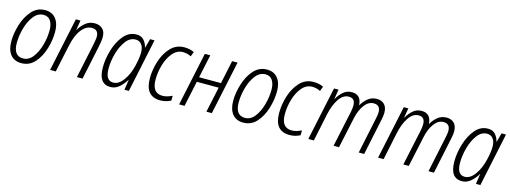

<svg xmlns="http://www.w3.org/2000/svg" viewBox="-13 -1187 4893 1842"><g transform="rotate(15 2433.5 -266.0)"><path d="M185 10Q264 10 316.5 -48.5Q369 -107 395.5 -193.5Q422 -280 422 -363Q422 -446 384 -493.5Q346 -541 278 -541Q198 -541 145 -480.5Q92 -420 65.5 -333Q39 -246 39 -168Q39 -84 77 -37Q115 10 185 10ZM190 -38Q94 -38 94 -167Q94 -237 115 -312.5Q136 -388 176.5 -440.5Q217 -493 274 -493Q321 -493 344 -457.5Q367 -422 367 -366Q367 -290 345.5 -214.5Q324 -139 284.5 -88.5Q245 -38 190 -38Z M470 1H526L584 -270Q606 -376 651.5 -434Q697 -492 753 -492Q820 -492 820 -423Q820 -405 816 -383.5Q812 -362 808 -339L736 1H792L863 -335Q868 -358 872 -384.5Q876 -411 876 -431Q877 -486 847.5 -514Q818 -542 769 -542Q716 -542 677 -509Q638 -476 615 -435H613L629 -532H583Z M1085 -38Q1008 -38 1008 -157Q1008 -229 1029.5 -307Q1051 -385 1091.5 -439Q1132 -493 1189 -493Q1226 -493 1248 -464.5Q1270 -436 1270 -386Q1270 -331 1250 -249Q1230 -164 1185 -101Q1140 -38 1085 -38ZM1069 10Q1118 10 1156.5 -23.5Q1195 -57 1221 -101H1223L1208 0H1252L1364 -532H1320L1296 -443H1293Q1284 -483 1258 -512.5Q1232 -542 1185 -542Q1110 -542 1058 -480Q1006 -418 979 -328Q952 -238 952 -155Q952 10 1069 10Z M1565 10Q1596 10 1623 2.5Q1650 -5 1670 -16V-64Q1646 -52 1622 -45Q1598 -38 1573 -38Q1471 -38 1471 -172Q1471 -248 1493.5 -322Q1516 -396 1558 -445Q1600 -494 1659 -494Q1701 -494 1739 -474L1757 -521Q1715 -542 1659 -542Q1579 -542 1524.5 -484.5Q1470 -427 1442.5 -341Q1415 -255 1415 -169Q1415 10 1565 10Z M1751 0 1864 -532H1918L1869 -301H2086L2135 -532H2189L2076 0H2022L2076 -253H1859L1805 0Z M2389 10Q2468 10 2520.5 -48.5Q2573 -107 2599.5 -193.5Q2626 -280 2626 -363Q2626 -446 2588 -493.5Q2550 -541 2482 -541Q2402 -541 2349 -480.5Q2296 -420 2269.5 -333Q2243 -246 2243 -168Q2243 -84 2281 -37Q2319 10 2389 10ZM2394 -38Q2298 -38 2298 -167Q2298 -237 2319 -312.5Q2340 -388 2380.5 -440.5Q2421 -493 2478 -493Q2525 -493 2548 -457.5Q2571 -422 2571 -366Q2571 -290 2549.5 -214.5Q2528 -139 2488.5 -88.5Q2449 -38 2394 -38Z M2849 10Q2880 10 2907 2.5Q2934 -5 2954 -16V-64Q2930 -52 2906 -45Q2882 -38 2857 -38Q2755 -38 2755 -172Q2755 -248 2777.5 -322Q2800 -396 2842 -445Q2884 -494 2943 -494Q2985 -494 3023 -474L3041 -521Q2999 -542 2943 -542Q2863 -542 2808.5 -484.5Q2754 -427 2726.5 -341Q2699 -255 2699 -169Q2699 10 2849 10Z M3034 0H3089L3146 -272Q3166 -368 3207.5 -430.5Q3249 -493 3306 -493Q3369 -493 3369 -422Q3369 -394 3362 -360L3285 0H3339L3406 -311Q3423 -388 3462 -440.5Q3501 -493 3553 -493Q3619 -493 3619 -422Q3619 -396 3610 -357L3535 0H3589L3664 -357Q3674 -399 3674 -431Q3674 -486 3646 -514Q3618 -542 3571 -542Q3520 -542 3482.5 -511Q3445 -480 3423 -440H3421Q3415 -542 3323 -542Q3273 -542 3237 -510Q3201 -478 3179 -437H3176L3192 -532H3147Z M3727 0H3782L3839 -272Q3859 -368 3900.5 -430.5Q3942 -493 3999 -493Q4062 -493 4062 -422Q4062 -394 4055 -360L3978 0H4032L4099 -311Q4116 -388 4155 -440.5Q4194 -493 4246 -493Q4312 -493 4312 -422Q4312 -396 4303 -357L4228 0H4282L4357 -357Q4367 -399 4367 -431Q4367 -486 4339 -514Q4311 -542 4264 -542Q4213 -542 4175.5 -511Q4138 -480 4116 -440H4114Q4108 -542 4016 -542Q3966 -542 3930 -510Q3894 -478 3872 -437H3869L3885 -532H3840Z M4576 -38Q4499 -38 4499 -157Q4499 -229 4520.5 -307Q4542 -385 4582.5 -439Q4623 -493 4680 -493Q4717 -493 4739 -464.5Q4761 -436 4761 -386Q4761 -331 4741 -249Q4721 -164 4676 -101Q4631 -38 4576 -38ZM4560 10Q4609 10 4647.5 -23.5Q4686 -57 4712 -101H4714L4699 0H4743L4855 -532H4811L4787 -443H4784Q4775 -483 4749 -512.5Q4723 -542 4676 -542Q4601 -542 4549 -480Q4497 -418 4470 -328Q4443 -238 4443 -155Q4443 10 4560 10Z"/></g></svg>

Font: Noto Sans Display SemiCondensed Light
Style: Italic
Weight: 300
Width: 4
Italic angle: -12°
Designer: Monotype Design Team
Foundry: Monotype Imaging Inc.
Version: Version 1.900